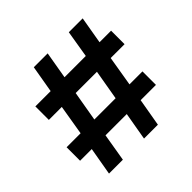

<svg xmlns="http://www.w3.org/2000/svg" viewBox="-173 -873 1047 1047"><g transform="rotate(-45 350.0 -350.0)"><path d="M129 -161 101 0H208L235 -161H399L371 0H478L506 -161H624V-265H524L553 -439H660V-543H571L598 -700H491L465 -543H301L328 -700H221L194 -543H76V-439H176L147 -265H39V-161ZM417 -265H253L283 -439H447Z"/></g></svg>

Font: Mission Medium
Style: Regular
Weight: 500
Version: Version 1.000;FEAKit 1.0